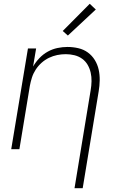

<svg xmlns="http://www.w3.org/2000/svg" viewBox="-20 -785 640 1010"><path d="M372 205 457 -311Q461 -334 461.5 -357.5Q462 -381 457 -403Q452 -425 441 -444Q430 -463 412 -476Q394 -489 371.5 -494.5Q349 -500 326 -500Q303 -500 281 -495.5Q259 -491 238 -481Q217 -471 199 -455Q181 -439 168 -419Q155 -399 148 -377Q141 -355 137 -333L82 0H39L127 -530H170L154 -435Q168 -459 187.5 -479.5Q207 -500 231.5 -513.5Q256 -527 282.5 -532.5Q309 -538 335 -538Q364 -538 392 -531.5Q420 -525 442 -509Q464 -493 478.5 -469.5Q493 -446 499 -419Q505 -392 504.5 -362.5Q504 -333 499 -304L415 205ZM337 -598 310 -622 452 -765 484 -735Z"/></svg>

Font: Iosevka Curly XLtEx
Style: Italic
Weight: 200
Width: 7
Italic angle: -9°
Monospace: yes
Designer: Belleve Invis
Foundry: Belleve Invis
Version: Version 11.1.0; ttfautohint (v1.8.3)